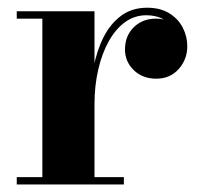

<svg xmlns="http://www.w3.org/2000/svg" viewBox="-20 -490 535 510"><path d="M219.5 -213.5Q219.5 -263.5 228.2 -309.5Q237 -355.5 255.2 -391.5Q273.5 -427.5 302.2 -448.5Q331 -469.5 371 -469.5Q405.5 -469.5 429.5 -454.8Q453.5 -440 465.5 -416.5Q477.5 -393 477.5 -367Q477.5 -332.5 454.8 -306.8Q432 -281 395 -281Q358.5 -281 335.2 -303.8Q312 -326.5 312 -358.5Q312 -394.5 335.2 -417.5Q358.5 -440.5 394.5 -440.5Q418 -440.5 436.8 -430.2Q455.5 -420 466 -403.2Q476.5 -386.5 476.5 -367H457Q457 -389 446.2 -407.8Q435.5 -426.5 415.5 -438Q395.5 -449.5 369 -449.5Q337.5 -449.5 312.2 -431.2Q287 -413 268.8 -380.2Q250.5 -347.5 240.8 -304.5Q231 -261.5 231 -213.5ZM231 -460V-19.5H309V0H24.5V-19.5H92.5V-440.5H24.5V-460Z"/></svg>

Font: Bodoni Moda 11pt
Style: Bold
Weight: 700
Designer: Owen Earl
Foundry: indestructible type
Version: Version 2.004